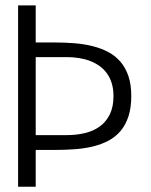

<svg xmlns="http://www.w3.org/2000/svg" viewBox="-20 -710 574 730"><path d="M115.8 0V-140H192Q230.2 -140 266.4 -142.8Q302.7 -145.6 334.5 -153.4Q366.3 -161.3 392.9 -175.4Q419.4 -189.6 438.6 -212.3Q457.8 -235 468.5 -267.8Q479.1 -300.5 479.1 -344.9Q479.1 -388.6 468.3 -420.6Q457.5 -452.6 438.1 -475.1Q418.8 -497.7 391.9 -512Q365 -526.3 332.8 -534.4Q300.5 -542.5 264.3 -545.5Q228 -548.5 189.6 -548.5H115.8V-689.6H48.8V0ZM115.8 -492.9H233.6Q257.8 -492.9 280.2 -489.3Q302.6 -485.8 322.3 -478.3Q342 -470.8 358.5 -459Q374.9 -447.1 386.7 -430.8Q398.4 -414.5 404.9 -393.1Q411.5 -371.7 411.5 -344.9Q411.5 -303.6 397.5 -275.2Q383.5 -246.8 359.5 -229.3Q335.5 -211.9 303.3 -204.1Q271.2 -196.3 234.6 -196.3H115.8Z"/></svg>

Font: SaysetthaMai Thin
Style: Regular
Weight: 100
Designer: John M. Durdin
Foundry: Lao Script for Windows
Version: Version 1.101